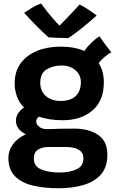

<svg xmlns="http://www.w3.org/2000/svg" viewBox="-20 -784 656 1054"><path d="M325 -124Q285.5 -124 252.8 -129.2Q220 -134.5 193.5 -143.5Q179 -131.5 179 -116.5Q179 -101 195.2 -88Q211.5 -75 239 -75H241.5Q272.5 -76.5 308 -77.2Q343.5 -78 387.5 -78Q467 -78 518.2 -43.8Q569.5 -9.5 569.5 66Q569.5 132.5 534.8 172.8Q500 213 439.5 231.2Q379 249.5 301 249.5Q224.5 249.5 162 235Q99.5 220.5 62.8 184.2Q26 148 26 82.5Q26 42.5 50.8 8.5Q75.5 -25.5 121.5 -47Q92.5 -61.5 80 -80.2Q67.5 -99 67.5 -119.5Q67.5 -145.5 81 -164.2Q94.5 -183 112 -193.5Q84.5 -221 72.5 -255.8Q60.5 -290.5 60.5 -326.5Q60.5 -391.5 93.5 -436.5Q126.5 -481.5 183.8 -504.8Q241 -528 313 -528Q389 -528 443 -504Q459 -528 482.2 -550.2Q505.5 -572.5 526.5 -584.5Q532.5 -575 544.5 -558.2Q556.5 -541.5 569.5 -524.5Q582.5 -507.5 591 -497Q576 -489.5 556.2 -473.2Q536.5 -457 521.5 -438Q550 -394 550 -332Q550 -230.5 487.2 -177.2Q424.5 -124 325 -124ZM312 -230Q368.5 -230 396.2 -257.5Q424 -285 424 -333Q424 -373 393.8 -398.8Q363.5 -424.5 319.5 -424.5Q271.5 -424.5 236.2 -403.2Q201 -382 201 -330.5Q201 -282.5 232.2 -256.2Q263.5 -230 312 -230ZM306.5 163Q362 163 400 145.5Q438 128 438 85.5Q438 61 424 47.5Q410 34 388.8 28.5Q367.5 23 346 23H244Q215 23 190.5 36.2Q166 49.5 166 88.5Q166 129 206.5 146Q247 163 306.5 163ZM416.5 -759Q431.5 -752.5 451.8 -739.8Q472 -727 489 -715Q506 -703 510.5 -699Q481 -672 450 -646.5Q419 -621 393.5 -602Q368 -583 355 -575Q332 -575 298.8 -576.2Q265.5 -577.5 246.5 -579Q214 -608 181.5 -640.8Q149 -673.5 112.5 -713.5Q127.5 -724 155 -740.8Q182.5 -757.5 205.5 -764.5Q222.5 -741 242.2 -716.2Q262 -691.5 279.5 -672Q297 -652.5 307 -643.5Q316.5 -653 335 -672Q353.5 -691 375.2 -714Q397 -737 416.5 -759Z"/></svg>

Font: Grandstander SemiBold
Style: Regular
Weight: 600
Designer: Tyler Finck
Foundry: Etcetera Type Co
Version: Version 1.200; ttfautohint (v1.8.3)